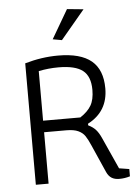

<svg xmlns="http://www.w3.org/2000/svg" viewBox="-58 -893 691 945"><g transform="rotate(-5 287.5 -420.5)"><path d="M226 -706 309 -848 390 -840 271 -698ZM431 -32 370 -170Q357 -200 345.5 -217Q334 -234 312.5 -244Q291 -254 254 -254H144V0H81V-600Q164 -624 245 -624Q356 -624 409.5 -579.5Q463 -535 463 -443Q463 -329 363 -277V-269Q386 -258 400 -242.5Q414 -227 426 -200L496 -45L546 -37V-1Q520 7 493 7Q470 7 455 -2.5Q440 -12 431 -32ZM328 -311Q365 -335 382 -364Q399 -393 399 -441Q399 -508 362 -537Q325 -566 242 -566Q192 -566 144 -556V-311Z"/></g></svg>

Font: Athiti
Style: Regular
Weight: 400
Designer: CadsonDemak Team
Foundry: CadsonDemak
Version: Version 1.033